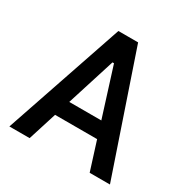

<svg xmlns="http://www.w3.org/2000/svg" viewBox="-164 -873 997 1018"><g transform="rotate(30 334.0 -363.5)"><path d="M150.2 0H26.3L273.8 -727.3H394.5L642 0H517.8L462.7 -174.4H205.3ZM329.9 -567.5 236.2 -271.3H432.5L339.1 -567.5Z"/></g></svg>

Font: Interface Medium
Style: Regular
Weight: 500
Designer: Rasmus Andersson
Foundry: rsms
Version: Version 1.8